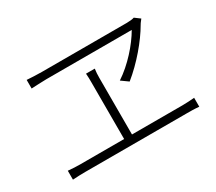

<svg xmlns="http://www.w3.org/2000/svg" viewBox="-118 -911 1235 1099"><g transform="rotate(-30 500.0 -361.5)"><path d="M807 -621C765 -548 686 -458 603 -404L649 -371C736 -441 820 -541 866 -621C872 -632 880 -640 887 -650L852 -676C841 -672 820 -670 803 -670H241C207 -670 173 -672 143 -674V-617C143 -617 208 -621 243 -621ZM509 -102V-476C509 -498 510 -514 513 -535H455C457 -515 457 -494 457 -476V-102H171C144 -102 116 -103 87 -106V-47C117 -49 144 -50 171 -50H843C861 -50 895 -50 922 -47V-106C896 -104 871 -102 843 -102Z"/></g></svg>

Font: Noto Sans JP Light
Style: Regular
Weight: 300
Designer: Ryoko NISHIZUKA (kana & ideographs); Paul D. Hunt (Latin, Greek & Cyrillic); Wenlong ZHANG (bopomofo); Sandoll Communica
Foundry: Adobe Systems Incorporated
Version: Version 1.004;PS 1.004;hotconv 1.0.82;makeotf.lib2.5.63406